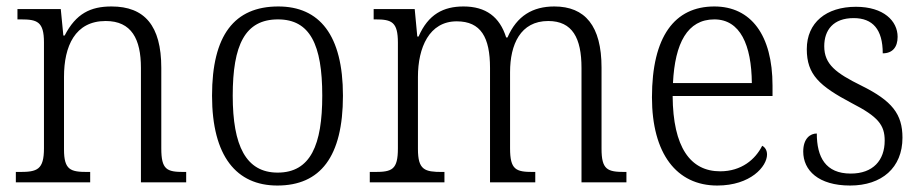

<svg xmlns="http://www.w3.org/2000/svg" viewBox="-20 -564 2855 594"><path d="M29 0H259V-32H251C198 -32 178 -38 178 -102V-326C178 -421 212 -499 307 -499C387 -499 416 -443 416 -354V0H556V-32H549C496 -32 479 -39 479 -105V-354C479 -485 427 -544 325 -544C260 -544 215 -522 180 -454H176L168 -536H34V-504H45C95 -504 116 -497 116 -433V-105C116 -39 95 -32 41 -32H29Z M838 10C971 10 1041 -79 1041 -268C1041 -456 968 -544 841 -544C705 -544 636 -455 636 -268C636 -80 712 10 838 10ZM839 -30C741 -30 700 -113 700 -268C700 -425 738 -504 840 -504C939 -504 977 -426 977 -268C977 -116 941 -30 839 -30Z M1124 0H1355V-32H1348C1294 -32 1273 -38 1273 -103V-326C1273 -417 1308 -498 1393 -498C1468 -498 1496 -448 1496 -354V0H1636V-32H1629C1576 -32 1558 -39 1558 -105V-341C1558 -426 1590 -499 1676 -499C1751 -499 1779 -446 1779 -354V0H1918V-32H1913C1859 -32 1841 -39 1841 -104V-355C1841 -484 1790 -544 1695 -544C1628 -544 1579 -515 1550 -448H1546C1526 -512 1483 -544 1414 -544C1352 -544 1305 -520 1275 -451H1271L1263 -536H1136V-504H1142C1192 -504 1211 -496 1211 -432V-105C1211 -39 1193 -32 1139 -32H1124Z M2199 10C2302 10 2353 -49 2353 -86C2353 -100 2346 -109 2338 -113C2317 -71 2274 -34 2208 -34C2116 -34 2062 -108 2061 -267H2370V-299C2370 -456 2303 -544 2190 -544C2067 -544 1997 -451 1997 -263C1997 -89 2073 10 2199 10ZM2306 -307H2062C2068 -431 2107 -504 2190 -504C2270 -504 2305 -425 2306 -307Z M2610 10C2708 10 2772 -45 2772 -138C2772 -211 2740 -252 2645 -299C2566 -338 2530 -365 2530 -421C2530 -471 2558 -508 2621 -508C2680 -508 2711 -473 2711 -399C2741 -399 2757 -418 2757 -450C2757 -499 2714 -543 2628 -543C2536 -543 2476 -494 2476 -412C2476 -333 2515 -298 2615 -245C2697 -203 2717 -177 2717 -129C2717 -68 2681 -27 2612 -27C2534 -27 2507 -78 2507 -151C2487 -151 2465 -136 2465 -95C2465 -37 2512 10 2610 10Z"/></svg>

Font: Noto Serif Devanagari SemiCondensed Light
Style: Regular
Weight: 300
Width: 4
Designer: Universal Thirst, Indian Type Foundry and the Monotype Design Team
Foundry: Monotype Imaging Inc.
Version: Version 2.004